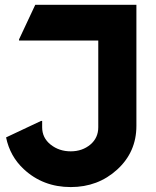

<svg xmlns="http://www.w3.org/2000/svg" viewBox="-20 -757 638 787"><path d="M270 9.8Q156.2 9.8 77.1 -64Q21 -116.2 4.9 -193.8L147.9 -261.2H152.8V-235.4Q152.8 -191.9 187.5 -164.3Q222.2 -136.7 270 -136.7Q317.4 -136.7 350.6 -164.6Q382.8 -191.9 382.8 -235.4V-590.8H58.1V-595.7L124.5 -737.3H539.1V-241.2Q539.1 -133.8 460.4 -62Q381.8 9.8 270 9.8Z"/></svg>

Font: Nova Round
Style: Bold
Weight: 700
Designer: Wojciech Kalinowski "wmk69" (wmk69@o2.pl)
Foundry: Wojciech Kalinowski "wmk69" (wmk69@o2.pl)
Version: Version 3.1.0; 2021-05-23